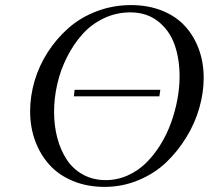

<svg xmlns="http://www.w3.org/2000/svg" viewBox="-20 -731 825 759"><path d="M99.1 -291Q99.1 -351.1 116.7 -411.1Q134.3 -471.2 168.9 -524.9Q203.6 -578.6 251 -620.4Q298.3 -662.1 362.5 -686.5Q426.8 -710.9 498 -710.9Q565.4 -710.9 620.4 -689Q675.3 -667 710.9 -628.2Q746.6 -589.4 765.9 -536.9Q785.2 -484.4 785.2 -422.9Q785.2 -365.7 768.3 -305.7Q751.5 -245.6 717.5 -189.7Q683.6 -133.8 637.5 -89.6Q591.3 -45.4 527.6 -18.8Q463.9 7.8 393.1 7.8Q324.7 7.8 268.6 -15.4Q212.4 -38.6 175.8 -79.1Q139.2 -119.6 119.1 -173.8Q99.1 -228 99.1 -291ZM193.8 -289.1Q193.8 -233.9 206.5 -185.8Q219.2 -137.7 243.9 -100.1Q268.6 -62.5 308.1 -40.8Q347.7 -19 397.9 -19Q443.8 -19 485.1 -37.6Q526.4 -56.2 557.9 -87.4Q589.4 -118.7 614.7 -159.7Q640.1 -200.7 656.5 -246.6Q672.9 -292.5 681.4 -338.9Q689.9 -385.3 689.9 -428.2Q689.9 -499.5 669.7 -555.7Q649.4 -611.8 604.5 -647Q559.6 -682.1 495.1 -682.1Q439.5 -682.1 390.4 -658.7Q341.3 -635.3 305.9 -595.7Q270.5 -556.2 244.9 -505.4Q219.2 -454.6 206.5 -399.2Q193.8 -343.8 193.8 -289.1ZM272 -350.1 274.9 -376H613.8L609.9 -350.1Z"/></svg>

Font: Dehuti Alt
Style: Bold-Italic
Weight: 700
Version: Version 1.2